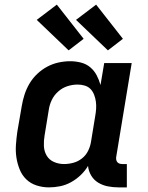

<svg xmlns="http://www.w3.org/2000/svg" viewBox="-20 -803 640 831"><path d="M192 8Q164 8 138 -0.5Q112 -9 93.5 -27Q75 -45 65 -70Q55 -95 51 -121.5Q47 -148 49 -176.5Q51 -205 55 -233L74 -343Q78 -368 86 -393Q94 -418 107.5 -441Q121 -464 141 -483Q161 -502 184.5 -514.5Q208 -527 233.5 -532.5Q259 -538 284 -538Q308 -538 331 -532Q354 -526 371 -511.5Q388 -497 398.5 -477Q409 -457 415 -435L431 -530H550L483 -124Q482 -118 483 -112Q484 -106 487.5 -101.5Q491 -97 497 -95Q503 -93 510 -93H529V8H493Q469 8 446.5 3.5Q424 -1 405 -12.5Q386 -24 374.5 -43.5Q363 -63 361 -85Q348 -63 329 -45Q310 -27 287.5 -14.5Q265 -2 240.5 3Q216 8 192 8ZM257 -93Q277 -93 297.5 -98.5Q318 -104 335 -117.5Q352 -131 361.5 -150.5Q371 -170 374 -190L392 -300Q395 -316 396 -332Q397 -348 395 -363Q393 -378 387.5 -392.5Q382 -407 372 -417.5Q362 -428 347 -432.5Q332 -437 316 -437Q294 -437 272 -430Q250 -423 232 -407Q214 -391 204 -370Q194 -349 191 -327L173 -217Q169 -194 170 -171Q171 -148 182 -129.5Q193 -111 213.5 -102Q234 -93 257 -93ZM447 -585 309 -717 396 -783 512 -635ZM277 -585 139 -717 226 -783 342 -635Z"/></svg>

Font: Iosevka Curly Extended
Style: Bold Italic
Weight: 700
Width: 7
Italic angle: -9°
Monospace: yes
Designer: Belleve Invis
Foundry: Belleve Invis
Version: Version 11.1.0; ttfautohint (v1.8.3)